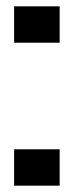

<svg xmlns="http://www.w3.org/2000/svg" viewBox="-20 -585 243 605"><path d="M24.5 -114.6V0H168V-114.6ZM24.5 -565V-450.4H168V-565Z"/></svg>

Font: Anybody Thin Condensed
Style: Regular
Weight: 100
Width: 3
Version: Version 1.113;gftools[0.9.25]